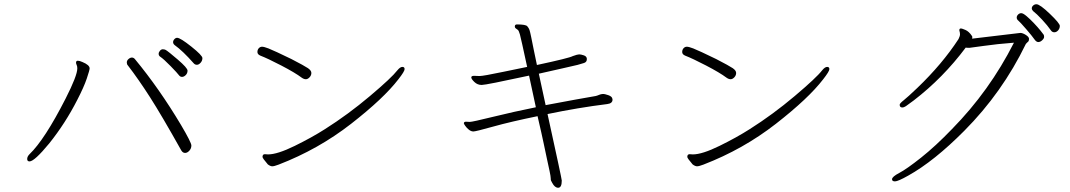

<svg xmlns="http://www.w3.org/2000/svg" viewBox="-20 -828 5040 904"><path d="M892 -530Q841 -588 802 -616Q795 -622 795 -629.5Q795 -637 801 -643.5Q807 -650 814 -650Q829 -650 881 -608.5Q933 -567 933 -554.5Q933 -542 924.5 -532.5Q916 -523 907 -523Q898 -523 892 -530ZM733 -562Q727 -567 727 -574.5Q727 -582 733 -589Q739 -596 746.5 -596Q754 -596 760 -593Q771 -587 817 -547.5Q863 -508 863 -495.5Q863 -483 854.5 -474.5Q846 -466 837 -466Q828 -466 822 -474.5Q816 -483 783.5 -516.5Q751 -550 733 -562ZM582 -520Q577 -525 577 -534Q577 -543 585 -550Q593 -557 601 -557Q609 -557 615 -550Q730 -411 832 -240Q881 -157 881 -143Q881 -129 871.5 -118.5Q862 -108 851.5 -108Q841 -108 834 -119Q741 -285 686.5 -370Q632 -455 582 -520ZM338 -533Q338 -542 346.5 -542Q355 -542 368 -536Q402 -522 402 -506Q402 -498 388.5 -458Q375 -418 344 -358Q288 -248 212 -153Q142 -68 119 -68Q108 -68 108 -79.5Q108 -91 119 -102Q190 -170 289 -364Q344 -472 344 -506Q344 -516 341 -522Q338 -528 338 -533Z M1401 -462Q1369 -486 1304.5 -519.5Q1240 -553 1206 -566Q1192 -572 1192 -583Q1192 -594 1198.5 -601Q1205 -608 1214 -608Q1223 -608 1244 -600Q1272 -589 1352 -550Q1414 -518 1430 -507Q1446 -496 1446 -484.5Q1446 -473 1437.5 -464Q1429 -455 1420 -455Q1411 -455 1401 -462ZM1227 -102 1242 -101Q1286 -101 1367.5 -141Q1449 -181 1510 -220Q1619 -289 1721.5 -375.5Q1824 -462 1851 -497Q1864 -513 1874.5 -513Q1885 -513 1885 -502.5Q1885 -492 1856 -455Q1787 -365 1633 -245Q1479 -125 1292 -53Q1271 -45 1262 -45Q1253 -45 1241 -54Q1216 -83 1216 -89Q1216 -102 1227 -102Z M2625 22Q2625 56 2608 56Q2592 56 2580 33Q2576 25 2574.5 22.5Q2573 20 2573 11.5Q2573 3 2567.5 -23Q2562 -49 2555.5 -78.5Q2549 -108 2540.5 -149.5Q2532 -191 2511 -281Q2384 -255 2302 -232Q2220 -209 2209 -209Q2198 -209 2187.5 -217.5Q2177 -226 2170.5 -235.5Q2164 -245 2164 -247Q2164 -255 2174 -255L2192 -254Q2204 -254 2301.5 -278Q2399 -302 2503 -323L2471 -472Q2268 -428 2248 -428Q2228 -428 2213.5 -442Q2199 -456 2199 -463.5Q2199 -471 2212 -471L2238 -470Q2255 -470 2350.5 -490Q2446 -510 2462 -513Q2433 -648 2428 -665.5Q2423 -683 2418.5 -687Q2414 -691 2409 -694Q2404 -697 2404 -704V-705Q2405 -713 2414 -713Q2455 -713 2462.5 -704.5Q2470 -696 2473 -687Q2476 -678 2481 -653.5Q2486 -629 2493 -594Q2500 -559 2508 -522Q2662 -555 2677 -564Q2699 -572 2707 -572Q2715 -572 2728.5 -567.5Q2742 -563 2743 -552V-549Q2743 -536 2730 -531.5Q2717 -527 2699.5 -522.5Q2682 -518 2630 -506.5Q2578 -495 2517 -481L2549 -333Q2708 -363 2785 -376Q2793 -378 2801 -381.5Q2809 -385 2818 -385.5Q2827 -386 2844 -380Q2861 -374 2863 -364L2864 -359Q2864 -341 2839 -338Q2702 -321 2558 -291Q2625 14 2625 22Z M3401 -462Q3369 -486 3304.5 -519.5Q3240 -553 3206 -566Q3192 -572 3192 -583Q3192 -594 3198.5 -601Q3205 -608 3214 -608Q3223 -608 3244 -600Q3272 -589 3352 -550Q3414 -518 3430 -507Q3446 -496 3446 -484.5Q3446 -473 3437.5 -464Q3429 -455 3420 -455Q3411 -455 3401 -462ZM3227 -102 3242 -101Q3286 -101 3367.5 -141Q3449 -181 3510 -220Q3619 -289 3721.5 -375.5Q3824 -462 3851 -497Q3864 -513 3874.5 -513Q3885 -513 3885 -502.5Q3885 -492 3856 -455Q3787 -365 3633 -245Q3479 -125 3292 -53Q3271 -45 3262 -45Q3253 -45 3241 -54Q3216 -83 3216 -89Q3216 -102 3227 -102Z M4928 -685Q4912 -708 4886.5 -735.5Q4861 -763 4844 -776Q4838 -782 4838 -789Q4838 -796 4844.5 -802Q4851 -808 4860 -808Q4876 -808 4923 -763Q4970 -718 4970 -706Q4970 -694 4962 -685Q4954 -676 4944 -676Q4934 -676 4928 -685ZM4767 -745Q4767 -753 4773.5 -759.5Q4780 -766 4788.5 -766Q4797 -766 4813.5 -752Q4830 -738 4848 -719Q4866 -700 4879 -684Q4892 -668 4894 -664.5Q4896 -661 4896 -654Q4896 -647 4887 -638.5Q4878 -630 4868.5 -630Q4859 -630 4849.5 -644Q4840 -658 4811.5 -691Q4783 -724 4775 -730.5Q4767 -737 4767 -745ZM4228 -322Q4216 -322 4216 -335Q4216 -341 4235 -356Q4254 -371 4299 -414Q4416 -526 4493 -644Q4500 -658 4500 -666.5Q4500 -675 4497 -684V-687Q4497 -694 4505 -694Q4509 -694 4525.5 -687Q4542 -680 4556 -659Q4558 -657 4558 -652.5Q4558 -648 4557 -646L4784 -673Q4795 -673 4810 -663.5Q4825 -654 4825 -645Q4825 -636 4821 -632Q4817 -628 4814.5 -626Q4812 -624 4810 -621Q4699 -392 4520 -212Q4378 -69 4256 -1Q4208 26 4194 26Q4180 26 4180 16Q4180 4 4214.5 -14Q4249 -32 4317 -86Q4385 -140 4462 -220Q4639 -400 4754 -627Q4675 -621 4612.5 -612Q4550 -603 4546 -603H4537Q4530 -603 4527 -604Q4420 -461 4282 -355Q4254 -334 4245 -328Q4236 -322 4228 -322Z"/></svg>

Font: ToneOZ-Pinyin-WenKai-Light
Style: Light
Weight: 300
Designer: Fontworks Inc.
Foundry: ToneOZ
Version: Version 0.240331